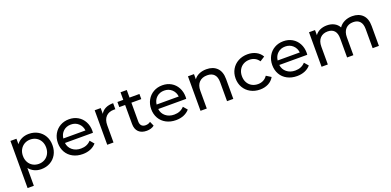

<svg xmlns="http://www.w3.org/2000/svg" viewBox="1 -1611 5639 2770"><g transform="rotate(-20 2820.5 -226.0)"><path d="M90.8 193.8V-529.8H183.1V-445.8Q215.3 -489.7 264.2 -512.5Q313 -535.2 372.1 -535.2Q449.2 -535.2 510 -501Q570.8 -466.8 605.5 -406Q640.1 -345.2 640.1 -265.1Q640.1 -185.1 605.5 -123.5Q570.8 -62 510 -28.1Q449.2 5.9 372.1 5.9Q314.9 5.9 267.6 -16.1Q220.2 -38.1 187 -80.1V193.8ZM186 -265.1Q186 -210 209 -167.5Q231.9 -125 272.9 -101.6Q314 -78.1 363.8 -78.1Q415 -78.1 455.6 -101.6Q496.1 -125 519.5 -167.5Q543 -210 543 -265.1Q543 -320.3 519.5 -362.5Q496.1 -404.8 455.6 -428Q415 -451.2 363.8 -451.2Q314 -451.2 273.4 -427.5Q232.9 -403.8 209.5 -361.8Q186 -319.8 186 -265.1Z M723.6 -265.1Q723.6 -342.3 758.1 -404.1Q792.5 -465.8 853 -500.5Q913.6 -535.2 989.7 -535.2Q1065.9 -535.2 1125.2 -500.5Q1184.6 -465.8 1218 -403.8Q1251.5 -341.8 1251.5 -262.2Q1251.5 -251 1249.5 -232.9H819.8Q828.6 -163.1 881.1 -120.6Q933.6 -78.1 1011.7 -78.1Q1106.9 -78.1 1164.6 -142.1L1217.8 -80.1Q1181.6 -38.1 1128.2 -16.1Q1074.7 5.9 1008.8 5.9Q924.8 5.9 859.6 -28.6Q794.4 -63 759 -125Q723.6 -187 723.6 -265.1ZM819.8 -301.8H1159.7Q1151.9 -368.7 1105.2 -411.4Q1058.6 -454.1 989.7 -454.1Q920.4 -454.1 874 -412.1Q827.6 -370.1 819.8 -301.8Z M1384.3 0V-529.8H1476.6V-440.9Q1501.5 -486.8 1550.5 -511Q1599.6 -535.2 1669.4 -535.2V-441.9Q1661.6 -442.9 1647.5 -442.9Q1569.3 -442.9 1524.9 -396.5Q1480.5 -350.1 1480.5 -264.2V0Z M1733.4 -451.2V-529.8H1823.2V-646H1919.4V-529.8H2071.3V-451.2H1919.4V-164.1Q1919.4 -121.1 1940.9 -98.1Q1962.4 -75.2 2002.4 -75.2Q2046.4 -75.2 2077.1 -100.1L2107.4 -30.8Q2086.4 -12.7 2055.4 -3.4Q2024.4 5.9 1991.2 5.9Q1911.1 5.9 1867.2 -37.1Q1823.2 -80.1 1823.2 -160.2V-451.2Z M2155.8 -265.1Q2155.8 -342.3 2190.2 -404.1Q2224.6 -465.8 2285.2 -500.5Q2345.7 -535.2 2421.9 -535.2Q2498 -535.2 2557.4 -500.5Q2616.7 -465.8 2650.1 -403.8Q2683.6 -341.8 2683.6 -262.2Q2683.6 -251 2681.6 -232.9H2252Q2260.7 -163.1 2313.2 -120.6Q2365.7 -78.1 2443.8 -78.1Q2539.1 -78.1 2596.7 -142.1L2649.9 -80.1Q2613.8 -38.1 2560.3 -16.1Q2506.8 5.9 2440.9 5.9Q2356.9 5.9 2291.7 -28.6Q2226.6 -63 2191.2 -125Q2155.8 -187 2155.8 -265.1ZM2252 -301.8H2591.8Q2584 -368.7 2537.4 -411.4Q2490.7 -454.1 2421.9 -454.1Q2352.5 -454.1 2306.2 -412.1Q2259.8 -370.1 2252 -301.8Z M2816.4 0V-529.8H2908.7V-450.2Q2937.5 -491.2 2987.1 -513.2Q3036.6 -535.2 3099.6 -535.2Q3200.7 -535.2 3260.3 -476.6Q3319.8 -418 3319.8 -305.2V0H3223.6V-293.9Q3223.6 -371.1 3186.5 -410.2Q3149.4 -449.2 3080.6 -449.2Q3002.4 -449.2 2957.5 -403.6Q2912.6 -357.9 2912.6 -272.9V0Z M3451.2 -265.1Q3451.2 -343.3 3487.1 -404.5Q3522.9 -465.8 3586.7 -500.5Q3650.4 -535.2 3731 -535.2Q3802.7 -535.2 3859.4 -506.1Q3916 -477.1 3947.3 -421.9L3874 -375Q3849.1 -413.1 3812.3 -432.1Q3775.4 -451.2 3730 -451.2Q3678.2 -451.2 3636.7 -428Q3595.2 -404.8 3571.8 -362.3Q3548.3 -319.8 3548.3 -265.1Q3548.3 -209 3571.8 -166.5Q3595.2 -124 3636.7 -101.1Q3678.2 -78.1 3730 -78.1Q3774.9 -78.1 3812 -97.2Q3849.1 -116.2 3874 -153.8L3947.3 -107.9Q3916.5 -52.7 3859.9 -23.4Q3803.2 5.9 3731 5.9Q3650.4 5.9 3586.7 -29.1Q3522.9 -64 3487.1 -125.5Q3451.2 -187 3451.2 -265.1Z M4014.2 -265.1Q4014.2 -342.3 4048.6 -404.1Q4083 -465.8 4143.6 -500.5Q4204.1 -535.2 4280.3 -535.2Q4356.4 -535.2 4415.8 -500.5Q4475.1 -465.8 4508.5 -403.8Q4542 -341.8 4542 -262.2Q4542 -251 4540 -232.9H4110.4Q4119.1 -163.1 4171.6 -120.6Q4224.1 -78.1 4302.2 -78.1Q4397.5 -78.1 4455.1 -142.1L4508.3 -80.1Q4472.2 -38.1 4418.7 -16.1Q4365.2 5.9 4299.3 5.9Q4215.3 5.9 4150.1 -28.6Q4085 -63 4049.6 -125Q4014.2 -187 4014.2 -265.1ZM4110.4 -301.8H4450.2Q4442.4 -368.7 4395.8 -411.4Q4349.1 -454.1 4280.3 -454.1Q4210.9 -454.1 4164.6 -412.1Q4118.2 -370.1 4110.4 -301.8Z M4674.8 0V-529.8H4767.1V-451.2Q4795.9 -492.2 4843 -513.7Q4890.1 -535.2 4950.2 -535.2Q5012.2 -535.2 5060.1 -510Q5107.9 -484.9 5133.8 -437Q5163.6 -482.9 5217.3 -509Q5271 -535.2 5337.9 -535.2Q5438 -535.2 5496.6 -477.1Q5555.2 -418.9 5555.2 -305.2V0H5459V-293.9Q5459 -371.1 5423.6 -410.2Q5388.2 -449.2 5321.8 -449.2Q5248.5 -449.2 5205.8 -403.6Q5163.1 -357.9 5163.1 -272.9V0H5066.9V-293.9Q5066.9 -371.1 5031.5 -410.2Q4996.1 -449.2 4930.2 -449.2Q4856.9 -449.2 4814 -403.6Q4771 -357.9 4771 -272.9V0Z"/></g></svg>

Font: Montserrat Medium
Style: Regular
Weight: 500
Designer: Julieta Ulanovsky
Foundry: Julieta Ulanovsky
Version: Version 7.200